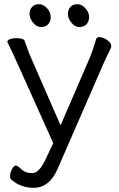

<svg xmlns="http://www.w3.org/2000/svg" viewBox="-20 -889 569 916"><path d="M141 7Q78 7 33 -33Q28 -37 28 -50.5Q28 -64 37 -81.5Q46 -99 55.5 -99Q65 -99 83 -81Q101 -63 133 -63Q165 -63 193 -120L234 -206L56 -602Q34 -651 24.5 -669Q15 -687 15 -689Q15 -698 28.5 -702.5Q42 -707 57 -707Q94 -707 98 -693Q103 -680 111 -656.5Q119 -633 126 -618L269 -291L406 -608Q421 -643 439 -703Q442 -712 453 -712Q464 -712 478 -706Q511 -689 511 -668Q511 -663 497 -635Q483 -607 474 -586L253 -79Q214 7 141 7ZM209.5 -773Q197 -760 176 -760Q155 -760 138 -780.5Q121 -801 121 -822Q121 -843 133 -856Q145 -869 166 -869Q187 -869 204.5 -849.5Q222 -830 222 -808Q222 -786 209.5 -773ZM392.5 -773Q380 -760 359 -760Q338 -760 321 -780.5Q304 -801 304 -822Q304 -843 316 -856Q328 -869 349 -869Q370 -869 387.5 -849.5Q405 -830 405 -808Q405 -786 392.5 -773Z"/></svg>

Font: LXGW WenKai TC
Style: Regular
Weight: 400
Designer: LXGW / Fontworks Inc.
Foundry: LXGW / Fontworks Inc.
Version: Version 1.330